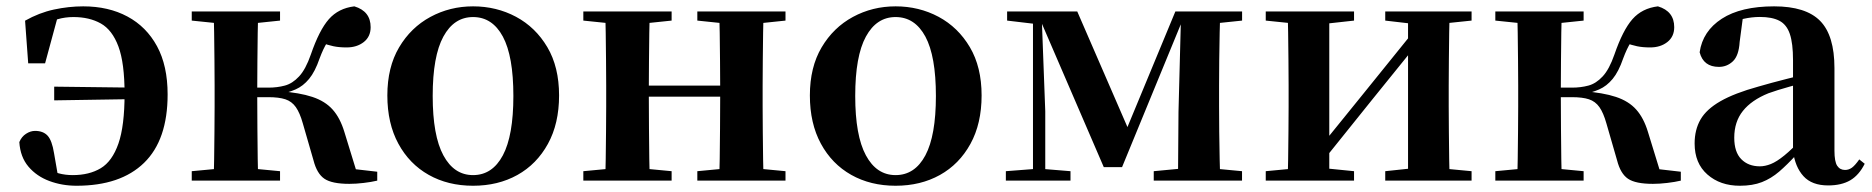

<svg xmlns="http://www.w3.org/2000/svg" viewBox="-20 -572 5928 608"><path d="M222.4 16.2Q176.5 16.2 136.3 1.2Q96.2 -13.7 70.2 -44.2Q44.2 -74.8 41.2 -122.1Q48.4 -139.4 62.5 -148.4Q76.6 -157.5 90.9 -157.5Q116.7 -157.5 130.7 -142.4Q144.7 -127.2 151.1 -87L164.9 -7.6L111.1 -45.4Q145.1 -28.8 165.9 -23.1Q186.7 -17.5 210.4 -17.5Q262.6 -17.5 299 -39.3Q335.4 -61.1 355 -117.3Q374.5 -173.5 374.5 -274.6Q374.5 -372.4 355 -424.8Q335.5 -477.3 299.2 -497.7Q263 -518 212.6 -518Q185.8 -518 162.2 -511Q138.7 -503.9 113.8 -487.2L165.4 -528.6L122.8 -371.5H69.3L59.4 -506.5Q104 -531.7 150.9 -541.8Q197.8 -551.9 243.5 -551.9Q323.5 -551.9 383.5 -519.7Q443.6 -487.5 477.2 -425.7Q510.8 -363.9 510.8 -273.1Q510.8 -128.8 436.2 -56.3Q361.7 16.2 222.4 16.2ZM151.6 -254.2V-297.6L438.8 -294.1V-258.7Z M587.2 0V-29.9L697 -40.2H758.6L866.8 -29.9V0ZM587.2 -506.8V-535.7H866.8V-506.8L758.6 -495.5H697ZM655.9 0Q657.6 -25.5 658.1 -67.4Q658.6 -109.4 659.1 -154.7Q659.6 -200 659.6 -234.8V-301.2Q659.6 -335.7 659.1 -381Q658.6 -426.4 658.1 -468.7Q657.6 -511 655.9 -535.7H797.6Q796.6 -511 796.1 -468.2Q795.6 -425.4 795.1 -377.7Q794.6 -330 794.6 -289.8V-269.3Q794.6 -217.7 795.1 -164.9Q795.6 -112.1 796.1 -68.8Q796.6 -25.5 797.6 0ZM972.8 -64.1 938.9 -181.4Q929.5 -214.7 916.8 -232.8Q904 -250.9 883.6 -257.6Q863.3 -264.3 829.4 -264.3H726.9V-294.5H829.8Q857.9 -294.5 882 -301Q906.1 -307.4 927 -329.9Q948 -352.3 964.3 -399.3Q991 -476.8 1021.5 -511.4Q1052 -545.9 1102.1 -551.9Q1153.7 -536.4 1153.7 -485.9Q1153.7 -456 1132 -438.9Q1110.2 -421.8 1077.7 -421.8Q1053.5 -421.8 1035.8 -425.6Q1018.1 -429.3 998 -436.9L1048.8 -479.7Q1027.6 -455.6 1015.7 -437.1Q1003.8 -418.5 992 -386.8Q977.7 -345.1 958.8 -322.2Q939.8 -299.2 915.9 -288.8Q891.9 -278.3 862.2 -273.1L864.4 -283.3Q928.6 -278.6 969.1 -265.1Q1009.6 -251.7 1033.3 -225.1Q1057.1 -198.6 1070.6 -153.9L1114.3 -11.8L1019.7 -46L1174.6 -28.2V0Q1155.7 4.5 1131.6 7.3Q1107.5 10.2 1086.2 10.2Q1031.1 10.2 1007.3 -6Q983.5 -22.2 972.8 -64.1Z M1478 16.2Q1398.7 16.2 1337.5 -18.3Q1276.3 -52.8 1241.5 -117Q1206.6 -181.2 1206.6 -269.8Q1206.6 -359.1 1243.8 -422Q1281 -484.9 1342.9 -518.4Q1404.8 -551.9 1478 -551.9Q1552.1 -551.9 1614.1 -518.8Q1676 -485.6 1713.2 -422.7Q1750.4 -359.8 1750.4 -269.8Q1750.4 -180.5 1715 -116.3Q1679.6 -52 1618.4 -17.9Q1557.2 16.2 1478 16.2ZM1478 -17.5Q1539 -17.5 1572.4 -80.1Q1605.7 -142.6 1605.7 -268.1Q1605.7 -394.2 1572.4 -456.1Q1539 -518 1478 -518Q1417.7 -518 1384 -456.1Q1350.2 -394.2 1350.2 -268.1Q1350.2 -142.6 1384 -80.1Q1417.7 -17.5 1478 -17.5Z M1895.9 0Q1897.6 -25.5 1898.1 -67.5Q1898.6 -109.6 1899.1 -154.8Q1899.6 -200 1899.6 -234.8V-301.2Q1899.6 -335.7 1899.1 -381.1Q1898.6 -426.5 1898.1 -468.7Q1897.6 -511 1895.9 -535.7H2037.6Q2036.6 -510.7 2036.1 -467.8Q2035.6 -425 2035.1 -378Q2034.6 -331 2034.6 -291.8V-270.6Q2034.6 -217.9 2035.1 -165Q2035.6 -112.1 2036.1 -68.6Q2036.6 -25.1 2037.6 0ZM2256.6 0Q2258.6 -25.1 2259.1 -68.6Q2259.6 -112.1 2260.1 -165Q2260.6 -217.9 2260.6 -270.6V-291.8Q2260.6 -330.7 2260.1 -378Q2259.6 -425.4 2259.1 -468.1Q2258.6 -510.7 2256.6 -535.7H2398Q2397 -510.7 2396.5 -468.5Q2396 -426.3 2395.5 -381Q2395 -335.6 2395 -301.2V-234.8Q2395 -200 2395.5 -154.8Q2396 -109.6 2396.5 -67.5Q2397 -25.5 2398 0ZM1827.2 0V-29.9L1937 -40.2H1998.6L2106.8 -29.9V0ZM1827.2 -506.8V-535.7H2106.8V-506.8L1998.6 -495.5H1937ZM2188.2 0V-29.9L2296.9 -40.2H2359.5L2467.4 -29.9V0ZM2188.2 -506.8V-535.7H2467.4V-506.8L2359.5 -495.5H2296.9ZM1966.9 -265.9V-301H2327.1V-265.9Z M2816 16.2Q2736.7 16.2 2675.5 -18.3Q2614.3 -52.8 2579.5 -117Q2544.6 -181.2 2544.6 -269.8Q2544.6 -359.1 2581.8 -422Q2619 -484.9 2680.9 -518.4Q2742.8 -551.9 2816 -551.9Q2890.1 -551.9 2952.1 -518.8Q3014 -485.6 3051.2 -422.7Q3088.4 -359.8 3088.4 -269.8Q3088.4 -180.5 3053 -116.3Q3017.6 -52 2956.4 -17.9Q2895.2 16.2 2816 16.2ZM2816 -17.5Q2877 -17.5 2910.4 -80.1Q2943.7 -142.6 2943.7 -268.1Q2943.7 -394.2 2910.4 -456.1Q2877 -518 2816 -518Q2755.7 -518 2722 -456.1Q2688.2 -394.2 2688.2 -268.1Q2688.2 -142.6 2722 -80.1Q2755.7 -17.5 2816 -17.5Z M3475.3 -42.8 3273.5 -510.6H3263.7V-535.7H3391.3L3561.1 -144.6H3539.9L3702 -535.7H3735.2V-512.1H3726.2L3533.2 -42.8ZM3710.3 0 3711.9 -217.9 3720.2 -535.7H3844.1Q3843.1 -511 3842.3 -468.7Q3841.4 -426.4 3840.9 -381Q3840.4 -335.7 3840.4 -301.2V-234.8Q3840.4 -200 3840.9 -154.7Q3841.4 -109.4 3842.3 -67.4Q3843.1 -25.5 3844.1 0ZM3165.2 0V-29.9L3260.9 -37.3H3279.5L3369.9 -29.9V0ZM3633.5 0V-29.9L3742.3 -40.2H3804.6L3913.1 -29.9V0ZM3169.2 -506.8V-535.7H3275.8V-495.5H3264.5ZM3251.1 0V-535.7H3278.1L3290 -219.6V0ZM3772.6 -495.5V-535.7H3913.3V-506.8L3804.9 -495.5Z M3988.2 0V-29.9L4097 -40.2H4165.4L4267.8 -29.9V0ZM4366.6 0V-29.9L4463.5 -40.2H4531.3L4640 -29.9V0ZM4056.9 0Q4058.6 -25.5 4059.1 -67.4Q4059.6 -109.4 4060.1 -154.7Q4060.6 -200 4060.6 -234.8V-301.2Q4060.6 -335.7 4060.1 -381Q4059.6 -426.4 4059.1 -468.7Q4058.6 -511 4056.9 -535.7H4189.4V0ZM4160.7 -51.6 4112.4 -77.8H4137.4L4296.6 -274.4L4467 -485.4L4514.7 -460.9H4490.5L4326.2 -257.7ZM4438.8 0V-535.7H4570.6Q4569.6 -511 4569.1 -468.7Q4568.6 -426.4 4568.1 -381Q4567.6 -335.7 4567.6 -301.2V-234.8Q4567.6 -200 4568.1 -154.7Q4568.6 -109.4 4569.1 -67.4Q4569.6 -25.5 4570.6 0ZM3988.2 -506.8V-535.7H4267.8V-506.8L4165.7 -495.5H4098ZM4366.6 -506.8V-535.7H4640V-506.8L4531.5 -495.5H4463.8Z M4715.2 0V-29.9L4825 -40.2H4886.6L4994.8 -29.9V0ZM4715.2 -506.8V-535.7H4994.8V-506.8L4886.6 -495.5H4825ZM4783.9 0Q4785.6 -25.5 4786.1 -67.4Q4786.6 -109.4 4787.1 -154.7Q4787.6 -200 4787.6 -234.8V-301.2Q4787.6 -335.7 4787.1 -381Q4786.6 -426.4 4786.1 -468.7Q4785.6 -511 4783.9 -535.7H4925.6Q4924.6 -511 4924.1 -468.2Q4923.6 -425.4 4923.1 -377.7Q4922.6 -330 4922.6 -289.8V-269.3Q4922.6 -217.7 4923.1 -164.9Q4923.6 -112.1 4924.1 -68.8Q4924.6 -25.5 4925.6 0ZM5100.8 -64.1 5066.9 -181.4Q5057.5 -214.7 5044.8 -232.8Q5032 -250.9 5011.6 -257.6Q4991.3 -264.3 4957.4 -264.3H4854.9V-294.5H4957.8Q4985.9 -294.5 5010 -301Q5034.1 -307.4 5055 -329.9Q5076 -352.3 5092.3 -399.3Q5119 -476.8 5149.5 -511.4Q5180 -545.9 5230.1 -551.9Q5281.7 -536.4 5281.7 -485.9Q5281.7 -456 5260 -438.9Q5238.2 -421.8 5205.7 -421.8Q5181.5 -421.8 5163.8 -425.6Q5146.1 -429.3 5126 -436.9L5176.8 -479.7Q5155.6 -455.6 5143.7 -437.1Q5131.8 -418.5 5120 -386.8Q5105.7 -345.1 5086.8 -322.2Q5067.8 -299.2 5043.9 -288.8Q5019.9 -278.3 4990.2 -273.1L4992.4 -283.3Q5056.6 -278.6 5097.1 -265.1Q5137.6 -251.7 5161.3 -225.1Q5185.1 -198.6 5198.6 -153.9L5242.3 -11.8L5147.7 -46L5302.6 -28.2V0Q5283.7 4.5 5259.6 7.3Q5235.5 10.2 5214.2 10.2Q5159.1 10.2 5135.3 -6Q5111.5 -22.2 5100.8 -64.1Z M5489.6 16.2Q5427.2 16.2 5386.8 -19.4Q5346.3 -54.9 5346.3 -117.6Q5346.3 -161.2 5365 -193.6Q5383.7 -226.1 5428.1 -251.5Q5472.6 -277 5548.4 -297.9Q5587.8 -309.4 5637.4 -322Q5687 -334.6 5727 -344.4V-318.9Q5687 -308.9 5647 -297.6Q5606.9 -286.4 5580.1 -276.7Q5526.3 -254.9 5499.1 -220.6Q5471.8 -186.4 5471.8 -135.9Q5471.8 -90.4 5494.1 -67.9Q5516.3 -45.3 5553 -45.3Q5569.3 -45.3 5587.7 -52.6Q5606.1 -59.9 5630.4 -79.7Q5654.8 -99.4 5688.3 -135.5L5703.8 -82.4H5668.7Q5639.6 -50.6 5614.2 -28.7Q5588.7 -6.8 5559.4 4.7Q5530 16.2 5489.6 16.2ZM5769.1 15.2Q5717.6 15.2 5690.9 -14.2Q5664.2 -43.6 5657.9 -94V-96.5V-381.4Q5657.9 -434.7 5647.8 -464.5Q5637.7 -494.3 5614.6 -506.3Q5591.5 -518.3 5553 -518.3Q5527.4 -518.3 5500.3 -512.2Q5473.2 -506.1 5436.8 -491.2L5499.1 -516.3L5488.9 -439.2Q5486.3 -395.9 5467.6 -378Q5448.8 -360.2 5423.3 -360.2Q5374.1 -360.2 5362.2 -406.5Q5371.9 -473.5 5432.4 -512.7Q5492.9 -551.9 5598.1 -551.9Q5698.4 -551.9 5743.7 -505.9Q5789.1 -459.8 5789.1 -356.2V-94.8Q5789.1 -60.3 5797.8 -47Q5806.6 -33.8 5822.7 -33.8Q5834.3 -33.8 5844.3 -40.9Q5854.3 -48.1 5867.7 -67.2L5884.9 -53.4Q5867 -17.5 5839.2 -1.1Q5811.4 15.2 5769.1 15.2Z"/></svg>

Font: Noto Serif SC
Style: Regular
Weight: 200
Designer: Ryoko NISHIZUKA 西塚涼子 (kana & ideographs); Frank Grießhammer (Latin, Greek & Cyrillic); Wenlong ZHANG 张文龙 (bopomofo); San
Foundry: Adobe
Version: Version 2.001;hotconv 1.1.0;makeotfexe 2.6.0